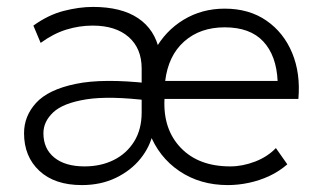

<svg xmlns="http://www.w3.org/2000/svg" viewBox="-20 -520 924 555"><path d="M216.5 15Q138 15 93.8 -26.2Q49.5 -67.5 49.5 -135Q49.5 -184.5 84.5 -222.8Q119.5 -261 198.8 -277.5Q278 -294 411.5 -279L413.5 -229Q296.5 -243.5 229.2 -232.8Q162 -222 133.8 -195.2Q105.5 -168.5 105.5 -135Q105.5 -90 137 -64.5Q168.5 -39 224.5 -39Q271.5 -39 308.8 -57.5Q346 -76 367.8 -111Q389.5 -146 389.5 -195V-322Q389.5 -380 352 -413Q314.5 -446 247.5 -446Q209.5 -446 172 -434.5Q134.5 -423 97.5 -396L76.5 -446Q119.5 -477 164.2 -488.5Q209 -500 248.5 -500Q331 -500 379.5 -467.2Q428 -434.5 440.5 -373L427.5 -375Q457.5 -430.5 510.5 -462.8Q563.5 -495 629.5 -495Q700 -495 750 -460.5Q800 -426 824.5 -367Q849 -308 842.5 -234H455.5Q451 -146.5 502.5 -92.8Q554 -39 645.5 -39Q681 -39 717 -52.8Q753 -66.5 777.5 -92L810.5 -45Q787 -24.5 758.5 -11.2Q730 2 699.2 8.5Q668.5 15 638.5 15Q558.5 15 498.5 -25.5Q438.5 -66 411.5 -137H422.5Q414 -96 386.2 -61.5Q358.5 -27 315 -6Q271.5 15 216.5 15ZM457.5 -286H782.5Q779 -359.5 741 -400.2Q703 -441 629.5 -441Q558.5 -441 512.5 -400.2Q466.5 -359.5 457.5 -286Z"/></svg>

Font: Geologica Cursive Thin
Style: Regular
Weight: 250
Designer: Sindre Bremnes, Frode Helland
Foundry: Monokrom Skriftforlag AS
Version: Version 1.010;gftools[0.9.28]